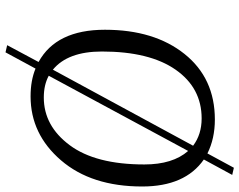

<svg xmlns="http://www.w3.org/2000/svg" viewBox="-106 -662 869 697"><g transform="rotate(90 328.5 -313.5)"><path d="M657 -395Q657 -211 562 -100.5Q467 10 330 10Q272 10 229 -8L170 101L144 95L205 -19Q88 -83 88 -260Q88 -439 176 -549Q264 -659 414 -659Q483 -659 537 -632L589 -728L615 -722L559 -619Q657 -551 657 -395ZM167 -249Q167 -125 233 -71L509 -580Q468 -611 410 -611Q299 -611 233 -516.5Q167 -422 167 -249ZM577 -403Q577 -506 528 -562L255 -56Q288 -38 334 -38Q437 -38 507 -132Q577 -226 577 -403Z"/></g></svg>

Font: ArsenalItalic
Style: Italic
Weight: 400
Italic angle: -9°
Designer: Andrij Shevchenko
Foundry: Stairsfor.com
Version: Version 1.000